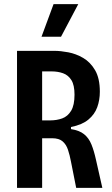

<svg xmlns="http://www.w3.org/2000/svg" viewBox="-20 -905 541 925"><path d="M62 0V-660H243Q272 -660 309 -653Q346 -646 380.5 -626Q415 -606 438 -567Q461 -528 461 -463Q461 -423 448.5 -388.5Q436 -354 406 -329Q376 -304 322 -293V-283Q362 -277 385 -258.5Q408 -240 420.5 -209Q433 -178 442 -137L473 0H347L322 -126Q316 -158 307.5 -183.5Q299 -209 281.5 -224Q264 -239 231 -239H183V0ZM183 -325H222Q253 -325 279.5 -334.5Q306 -344 322.5 -371Q339 -398 339 -449Q339 -495 324 -519Q309 -543 284 -552Q259 -561 229 -561H183ZM274 -728H180L238 -885H357Z"/></svg>

Font: Bricolage Grotesque 10pt Condensed SemiBold
Style: Regular
Weight: 600
Width: 3
Designer: Mathieu Triay
Foundry: Atelier Triay
Version: Version 1.000; ttfautohint (v1.8.4.7-5d5b);gftools[0.9.32]